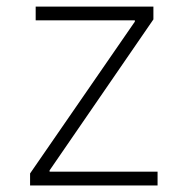

<svg xmlns="http://www.w3.org/2000/svg" viewBox="-20 -566 573 586"><path d="M71.8 0H460.9V-42H131.3V-45.9L448.2 -506.8V-545.9H88.9V-503.9H391.6V-500L71.8 -36.6Z"/></svg>

Font: Raveo ExtraLight
Style: Regular
Weight: 200
Designer: Jakub Foglar, Rasmus Andersson (Inter)
Foundry: Jakubfoglar.com
Version: Version 1.100;Glyphs 3.2.3 (3260)